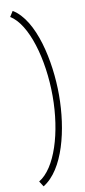

<svg xmlns="http://www.w3.org/2000/svg" viewBox="-105 -788 460 1039"><g transform="rotate(-10 125.0 -268.0)"><path d="M214 -259C214 -445 164 -679 46 -750L27 -720C120 -664 179 -463 179 -259C179 -58 121 128 27 184L46 214C163 143 214 -69 214 -259Z"/></g></svg>

Font: Rawengulk
Style: Regular
Weight: 400
Version: Version 0.9